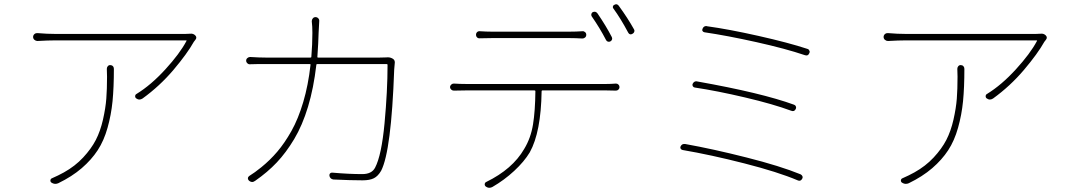

<svg xmlns="http://www.w3.org/2000/svg" viewBox="-20 -852 5040 903"><path d="M482.4 -528.3Q482.4 -535.2 486.8 -540.5Q491.2 -545.9 498 -545.9Q505.9 -545.9 510.7 -541Q515.6 -536.1 515.6 -528.3Q515.6 -440.4 509.3 -376Q502.9 -311.5 485.8 -251Q468.8 -190.4 439.5 -145.5Q410.2 -100.6 364.3 -61Q318.4 -21.5 253.9 9.8Q247.1 12.7 240.2 12.7Q230.5 12.7 220.7 5.9Q215.8 1 217.3 -5.4Q218.8 -11.7 224.6 -13.7Q253.9 -26.4 280.3 -41Q333 -70.3 371.1 -111.3Q409.2 -152.3 430.7 -193.8Q452.1 -235.4 464.4 -289.6Q476.6 -343.8 480 -388.2Q483.4 -432.6 483.4 -491.2Q483.4 -515.6 482.4 -528.3ZM874 -693.4Q888.7 -695.3 898.4 -685.5Q903.3 -680.7 903.3 -674.8Q903.3 -669.9 898.4 -664.1Q894.5 -659.2 891.6 -655.3Q860.4 -599.6 795.9 -523.4Q731.4 -447.3 650.4 -388.7Q642.6 -383.8 635.7 -383.8Q627.9 -383.8 620.1 -389.6Q615.2 -393.6 615.7 -400.4Q616.2 -407.2 622.1 -410.2Q690.4 -452.1 757.8 -525.9Q825.2 -599.6 856.4 -658.2Q859.4 -662.1 854.5 -662.1H241.2Q206.1 -662.1 156.2 -659.2Q148.4 -659.2 142.1 -664.6Q135.7 -669.9 135.7 -678.2Q135.7 -686.5 142.6 -692.4Q147.5 -696.3 154.3 -696.3Q155.3 -696.3 156.2 -696.3Q202.1 -692.4 241.2 -692.4H850.6Q859.4 -692.4 874 -693.4Z M1796.9 -582Q1812.5 -584 1825.2 -577.1Q1836.9 -571.3 1836.9 -558.6L1834 -525.4Q1820.3 -141.6 1772.5 -48.8Q1757.8 -23.4 1738.3 -13.7Q1718.8 -3.9 1685.5 -3.9Q1628.9 -3.9 1547.9 -7.8Q1540 -8.8 1535.2 -13.7Q1530.3 -18.6 1529.3 -25.4Q1528.3 -32.2 1532.7 -36.6Q1537.1 -41 1543.9 -40Q1621.1 -33.2 1683.6 -33.2Q1728.5 -33.2 1744.1 -63.5Q1774.4 -121.1 1788.6 -272.9Q1802.7 -424.8 1802.7 -546.9Q1802.7 -550.8 1798.8 -550.8H1472.7Q1467.8 -550.8 1467.8 -546.9Q1455.1 -437.5 1428.7 -350.1Q1402.3 -262.7 1363.8 -198.2Q1325.2 -133.8 1281.7 -87.9Q1238.3 -42 1180.7 -2Q1172.9 3.9 1166 3.9Q1158.2 3.9 1150.4 -2.9Q1145.5 -7.8 1146 -14.2Q1146.5 -20.5 1152.3 -24.4Q1177.7 -40 1209 -65.4Q1250 -98.6 1284.2 -138.7Q1318.4 -178.7 1350.6 -235.8Q1382.8 -293 1406.2 -372.1Q1429.7 -451.2 1440.4 -546.9Q1441.4 -550.8 1436.5 -550.8H1237.3Q1178.7 -550.8 1156.2 -549.8Q1149.4 -548.8 1143.6 -554.2Q1137.7 -559.6 1137.7 -566.9Q1137.7 -574.2 1143.6 -579.1Q1149.4 -584 1156.2 -584Q1199.2 -581.1 1236.3 -581.1H1439.5Q1444.3 -581.1 1444.3 -585Q1449.2 -643.6 1449.2 -697.3Q1449.2 -728.5 1446.3 -752Q1446.3 -759.8 1451.2 -765.6Q1456.1 -771.5 1463.9 -771.5Q1471.7 -771.5 1477.1 -765.6Q1482.4 -759.8 1481.4 -752Q1480.5 -737.3 1478.5 -698.2Q1477.5 -654.3 1472.7 -585Q1471.7 -581.1 1476.6 -581.1H1760.7Q1781.2 -581.1 1796.9 -582Z M2857.4 -677.7Q2860.4 -671.9 2858.4 -666Q2856.4 -660.2 2850.6 -657.2Q2844.7 -654.3 2838.9 -656.2Q2833 -658.2 2830.1 -664.1Q2800.8 -720.7 2762.7 -775.4Q2759.8 -780.3 2761.2 -786.1Q2762.7 -792 2767.6 -794.9Q2781.2 -800.8 2790 -789.1Q2830.1 -730.5 2857.4 -677.7ZM2658.2 -672.9H2294.9Q2261.7 -672.9 2237.3 -671.9Q2229.5 -670.9 2224.1 -675.8Q2218.8 -680.7 2218.8 -688.5Q2218.8 -696.3 2224.1 -701.2Q2229.5 -706.1 2237.3 -705.1Q2267.6 -703.1 2293 -703.1H2658.2Q2690.4 -703.1 2718.8 -705.1Q2725.6 -706.1 2731.4 -701.2Q2737.3 -696.3 2737.3 -688.5Q2737.3 -680.7 2731.9 -675.8Q2726.6 -670.9 2718.8 -670.9Q2687.5 -672.9 2658.2 -672.9ZM2174.8 -457H2829.1Q2852.5 -457 2877 -459Q2883.8 -459 2888.7 -454.1Q2893.6 -449.2 2893.6 -442.4Q2893.6 -435.5 2888.7 -430.7Q2883.8 -425.8 2877 -425.8Q2848.6 -426.8 2829.1 -426.8H2531.2Q2527.3 -426.8 2527.3 -422.9Q2524.4 -230.5 2471.7 -135.7Q2445.3 -91.8 2398.4 -48.3Q2351.6 -4.9 2295.9 27.3Q2289.1 31.2 2281.2 31.2Q2272.5 31.2 2263.7 24.4Q2258.8 19.5 2259.8 13.2Q2260.7 6.8 2266.6 3.9Q2390.6 -56.6 2445.3 -151.4Q2476.6 -203.1 2486.8 -266.6Q2497.1 -330.1 2498 -422.9Q2498 -426.8 2493.2 -426.8H2174.8Q2133.8 -426.8 2114.3 -425.8Q2107.4 -425.8 2102.1 -430.7Q2096.7 -435.5 2096.7 -442.4Q2096.7 -449.2 2102.1 -454.1Q2107.4 -459 2114.3 -459Q2142.6 -457 2174.8 -457ZM2865.2 -811.5Q2862.3 -814.5 2862.3 -818.4Q2862.3 -826.2 2869.1 -829.1Q2874 -832 2877.9 -832Q2884.8 -832 2890.6 -824.2Q2932.6 -766.6 2961.9 -713.9Q2963.9 -710 2963.9 -707Q2963.9 -704.1 2962.9 -702.1Q2960.9 -696.3 2955.1 -693.4Q2950.2 -690.4 2946.3 -690.4Q2938.5 -690.4 2933.6 -700.2Q2899.4 -764.6 2865.2 -811.5Z M3293 -700.2Q3287.1 -701.2 3284.2 -706.1Q3281.2 -710.9 3284.2 -716.8Q3289.1 -729.5 3301.8 -729.5Q3303.7 -729.5 3305.7 -728.5Q3406.2 -714.8 3547.4 -683.1Q3688.5 -651.4 3777.3 -622.1Q3784.2 -620.1 3786.1 -614.3Q3788.1 -611.3 3788.1 -608.4Q3788.1 -605.5 3786.1 -601.6Q3780.3 -586.9 3764.6 -592.8Q3675.8 -623 3537.6 -653.8Q3399.4 -684.6 3293 -700.2ZM3247.1 -440.4Q3241.2 -441.4 3238.3 -446.8Q3235.4 -452.1 3237.3 -457Q3243.2 -469.7 3254.9 -469.7Q3256.8 -469.7 3259.8 -468.8Q3562.5 -415 3714.8 -359.4Q3720.7 -357.4 3723.1 -351.6Q3725.6 -345.7 3722.7 -339.8Q3715.8 -325.2 3701.2 -331.1Q3617.2 -362.3 3484.4 -393.6Q3351.6 -424.8 3247.1 -440.4ZM3190.4 -146.5Q3184.6 -147.5 3181.6 -152.3Q3179.7 -155.3 3179.7 -158.2Q3179.7 -160.2 3180.7 -163.1Q3186.5 -174.8 3197.3 -174.8Q3200.2 -174.8 3202.1 -174.8Q3333 -151.4 3491.2 -111.3Q3649.4 -71.3 3745.1 -32.2Q3751 -29.3 3753.9 -23.4Q3754.9 -20.5 3754.9 -18.6Q3754.9 -14.6 3752.9 -11.7Q3748 -2 3739.3 -2Q3736.3 -2 3731.4 -3.9Q3639.6 -43 3481 -83.5Q3322.3 -124 3190.4 -146.5Z M4482.4 -528.3Q4482.4 -535.2 4486.8 -540.5Q4491.2 -545.9 4498 -545.9Q4505.9 -545.9 4510.7 -541Q4515.6 -536.1 4515.6 -528.3Q4515.6 -440.4 4509.3 -376Q4502.9 -311.5 4485.8 -251Q4468.8 -190.4 4439.5 -145.5Q4410.2 -100.6 4364.3 -61Q4318.4 -21.5 4253.9 9.8Q4247.1 12.7 4240.2 12.7Q4230.5 12.7 4220.7 5.9Q4215.8 1 4217.3 -5.4Q4218.8 -11.7 4224.6 -13.7Q4253.9 -26.4 4280.3 -41Q4333 -70.3 4371.1 -111.3Q4409.2 -152.3 4430.7 -193.8Q4452.1 -235.4 4464.4 -289.6Q4476.6 -343.8 4480 -388.2Q4483.4 -432.6 4483.4 -491.2Q4483.4 -515.6 4482.4 -528.3ZM4874 -693.4Q4888.7 -695.3 4898.4 -685.5Q4903.3 -680.7 4903.3 -674.8Q4903.3 -669.9 4898.4 -664.1Q4894.5 -659.2 4891.6 -655.3Q4860.4 -599.6 4795.9 -523.4Q4731.4 -447.3 4650.4 -388.7Q4642.6 -383.8 4635.7 -383.8Q4627.9 -383.8 4620.1 -389.6Q4615.2 -393.6 4615.7 -400.4Q4616.2 -407.2 4622.1 -410.2Q4690.4 -452.1 4757.8 -525.9Q4825.2 -599.6 4856.4 -658.2Q4859.4 -662.1 4854.5 -662.1H4241.2Q4206.1 -662.1 4156.2 -659.2Q4148.4 -659.2 4142.1 -664.6Q4135.7 -669.9 4135.7 -678.2Q4135.7 -686.5 4142.6 -692.4Q4147.5 -696.3 4154.3 -696.3Q4155.3 -696.3 4156.2 -696.3Q4202.1 -692.4 4241.2 -692.4H4850.6Q4859.4 -692.4 4874 -693.4Z"/></svg>

Font: Gen Jyuu Gothic ExtraLight
Style: Regular
Weight: 100
Designer: [Source Han Sans]
Ryoko NISHIZUKA  (kana & ideographs); Paul D. Hunt (Latin, Greek & Cyrillic); Wenlong ZHANG  (bopomofo
Version: Version 1.002.20150607